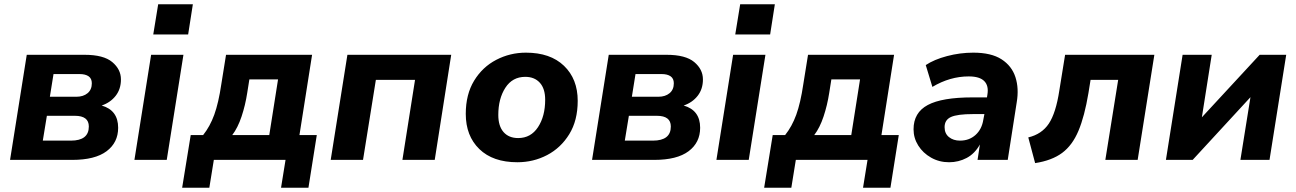

<svg xmlns="http://www.w3.org/2000/svg" viewBox="-20 -747 6056 897"><path d="M27 0 105 -491H375Q464 -491 504.5 -457Q545 -423 545 -376Q545 -331 520.5 -299.5Q496 -268 455 -254Q532 -232 532 -150Q532 -81 478 -40.5Q424 0 317 0ZM213 -295H337Q369 -295 389 -311.5Q409 -328 409 -358Q409 -380 394 -390.5Q379 -401 352 -401H230ZM180 -90H311Q395 -90 395 -156Q395 -206 330 -206H199Z M696 -586 719 -727H881L859 -586ZM608 0 686 -491H837L759 0Z M831 130 871 -116H929Q961 -156 981 -211Q1001 -266 1014 -354L1036 -491H1438L1379 -116H1460L1421 130H1293L1314 0H979L958 130ZM1065 -116H1238L1279 -376H1145L1135 -313Q1126 -255 1108.5 -202.5Q1091 -150 1065 -116Z M1525 0 1603 -491H2088L2011 0H1860L1919 -374H1736L1676 0Z M2397 11Q2283 11 2219.5 -50.5Q2156 -112 2156 -215Q2156 -306 2195 -370Q2234 -434 2298.5 -467.5Q2363 -501 2437 -501Q2551 -501 2615 -439.5Q2679 -378 2679 -276Q2679 -184 2639.5 -120Q2600 -56 2536 -22.5Q2472 11 2397 11ZM2401 -102Q2460 -102 2493.5 -153Q2527 -204 2527 -281Q2527 -333 2502 -360.5Q2477 -388 2434 -388Q2374 -388 2341 -337Q2308 -286 2308 -210Q2308 -158 2332.5 -130Q2357 -102 2401 -102Z M2746 0 2824 -491H3094Q3183 -491 3223.5 -457Q3264 -423 3264 -376Q3264 -331 3239.5 -299.5Q3215 -268 3174 -254Q3251 -232 3251 -150Q3251 -81 3197 -40.5Q3143 0 3036 0ZM2932 -295H3056Q3088 -295 3108 -311.5Q3128 -328 3128 -358Q3128 -380 3113 -390.5Q3098 -401 3071 -401H2949ZM2899 -90H3030Q3114 -90 3114 -156Q3114 -206 3049 -206H2918Z M3415 -586 3438 -727H3600L3578 -586ZM3327 0 3405 -491H3556L3478 0Z M3550 130 3590 -116H3648Q3680 -156 3700 -211Q3720 -266 3733 -354L3755 -491H4157L4098 -116H4179L4140 130H4012L4033 0H3698L3677 130ZM3784 -116H3957L3998 -376H3864L3854 -313Q3845 -255 3827.5 -202.5Q3810 -150 3784 -116Z M4414 11Q4368 11 4330 -10.5Q4292 -32 4270 -67Q4248 -102 4248 -143Q4248 -221 4314.5 -256.5Q4381 -292 4523 -292H4591L4593 -305Q4600 -346 4578.5 -368Q4557 -390 4506 -390Q4418 -390 4336 -341L4305 -443Q4344 -469 4404.5 -485Q4465 -501 4527 -501Q4611 -501 4659 -470Q4707 -439 4724 -386.5Q4741 -334 4730 -269L4688 0H4547L4558 -72Q4534 -29 4496 -9Q4458 11 4414 11ZM4465 -90Q4508 -90 4537.5 -116.5Q4567 -143 4574 -188L4579 -214H4526Q4453 -214 4423 -200.5Q4393 -187 4393 -153Q4393 -123 4413.5 -106.5Q4434 -90 4465 -90Z M4816 15 4784 -105Q4847 -120 4880 -169.5Q4913 -219 4929 -324L4956 -491H5373L5295 0H5144L5204 -374H5075L5065 -312Q5047 -204 5018.5 -136Q4990 -68 4942 -32.5Q4894 3 4816 15Z M5427 0 5505 -491H5641L5595 -199L5865 -491H5989L5911 0H5775L5822 -293L5552 0Z"/></svg>

Font: Nunito Sans ExtraBold
Style: Italic
Weight: 800
Italic angle: -9°
Designer: Vernon Adams
Foundry: Vernon Adams
Version: Version 3.006; ttfautohint (v1.8.3)